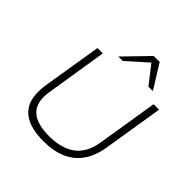

<svg xmlns="http://www.w3.org/2000/svg" viewBox="-241 -1123 1315 1315"><g transform="rotate(45 416.0 -465.5)"><path d="M380 8Q305 8 251 -9.5Q197 -27 164.5 -61.5Q132 -96 121.5 -147Q111 -198 120 -266L191 -705H243L172 -260Q154 -148 208 -96Q262 -44 383 -44Q505 -44 575.5 -97.5Q646 -151 664 -264L735 -705H788L718 -269Q703 -177 660.5 -115.5Q618 -54 548 -23Q478 8 380 8ZM333 -765 502 -939H560L668 -765H625L523 -896L376 -765Z"/></g></svg>

Font: Nunito Sans 7pt SemiExpanded ExtraLight
Style: Italic
Weight: 250
Width: 6
Italic angle: -9°
Designer: Vernon Adams
Foundry: Vernon Adams
Version: Version 3.101;gftools[0.9.27]